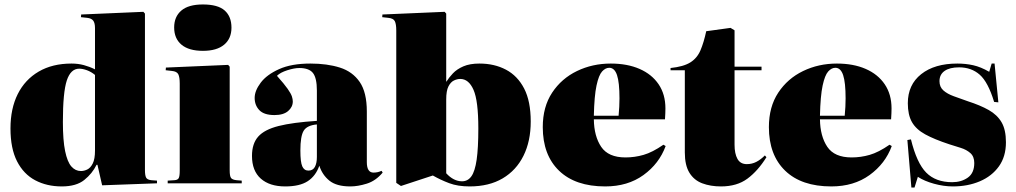

<svg xmlns="http://www.w3.org/2000/svg" viewBox="-20 -822 4556 861"><path d="M257 14Q190 14 138 -13.5Q86 -41 56.5 -98.5Q27 -156 27 -246Q27 -335 59.5 -400Q92 -465 153.5 -501Q215 -537 301 -537Q330 -537 356 -530Q382 -523 406 -511V-696Q406 -719 398 -729.5Q390 -740 371 -742L343 -745L344 -757L623 -769L630 -761V-60Q630 -36 635 -26Q640 -16 658 -14L684 -12V0L438 9L417 -83H413Q394 -44 358 -15Q322 14 257 14ZM343 -55Q357 -55 371.5 -62Q386 -69 396 -89Q406 -109 406 -147V-486Q389 -500 370 -507Q351 -514 335 -514Q297 -514 279.5 -461Q262 -408 262 -275Q262 -193 272 -144.5Q282 -96 300 -75.5Q318 -55 343 -55Z M890 -594Q827 -594 794 -621.5Q761 -649 761 -699Q761 -747 793 -774.5Q825 -802 890 -802Q957 -802 987.5 -775Q1018 -748 1018 -698Q1018 -649 985 -621.5Q952 -594 890 -594ZM732 0V-12L763 -14Q777 -15 781.5 -23.5Q786 -32 786 -57V-447Q786 -476 779.5 -489Q773 -502 750 -504L723 -507L724 -519L1003 -531L1010 -523V-58Q1010 -32 1016 -24Q1022 -16 1040 -14L1064 -12V0Z M1259 14Q1189 14 1149.5 -21Q1110 -56 1110 -123Q1110 -178 1138 -209.5Q1166 -241 1229.5 -257Q1293 -273 1401 -280V-416Q1401 -472 1383.5 -494.5Q1366 -517 1322 -517Q1300 -517 1268.5 -507Q1237 -497 1222 -482Q1255 -445 1270 -423.5Q1285 -402 1289 -389.5Q1293 -377 1293 -367Q1293 -342 1272 -324Q1251 -306 1211 -306Q1164 -306 1143 -328Q1122 -350 1122 -383Q1122 -415 1149 -451Q1176 -487 1231.5 -512Q1287 -537 1372 -537Q1447 -537 1504 -519Q1561 -501 1593 -454.5Q1625 -408 1625 -322V-95Q1625 -48 1655 -48Q1674 -48 1691 -56L1696 -48Q1665 -11 1625 1.5Q1585 14 1551 14Q1489 14 1457 -12Q1425 -38 1412 -79Q1396 -33 1360 -9.5Q1324 14 1259 14ZM1363 -57Q1383 -57 1392 -73.5Q1401 -90 1401 -118V-264Q1357 -260 1342 -236Q1327 -212 1327 -147Q1327 -95 1335.5 -76Q1344 -57 1363 -57Z M1778 12 1757 -2V-685Q1757 -714 1750.5 -727Q1744 -740 1721 -742L1694 -745L1695 -757L1974 -769L1981 -761V-456H1982Q1993 -474 2011 -493Q2029 -512 2058 -524.5Q2087 -537 2130 -537Q2197 -537 2249 -509.5Q2301 -482 2330.5 -425Q2360 -368 2360 -277Q2360 -189 2327.5 -123.5Q2295 -58 2234 -22Q2173 14 2086 14Q2033 14 1994.5 -0.5Q1956 -15 1921 -35ZM2052 -9Q2078 -9 2094 -31.5Q2110 -54 2117.5 -106Q2125 -158 2125 -246Q2125 -370 2103.5 -419Q2082 -468 2044 -468Q2030 -468 2015.5 -461Q2001 -454 1991 -434.5Q1981 -415 1981 -376V-45Q2014 -9 2052 -9Z M2694 14Q2560 14 2487 -56.5Q2414 -127 2414 -252Q2414 -343 2456 -406.5Q2498 -470 2567.5 -503.5Q2637 -537 2719 -537Q2793 -537 2848 -513Q2903 -489 2933.5 -444Q2964 -399 2964 -336Q2964 -326 2963.5 -314Q2963 -302 2962 -287H2643Q2644 -211 2676 -163.5Q2708 -116 2785 -116Q2826 -116 2866 -127.5Q2906 -139 2955 -173L2965 -167Q2936 -88 2865.5 -37Q2795 14 2694 14ZM2643 -303H2754Q2756 -324 2757 -343Q2758 -362 2758 -381Q2758 -452 2747 -485Q2736 -518 2712 -518Q2695 -518 2680 -501.5Q2665 -485 2655 -438.5Q2645 -392 2643 -303Z M3213 14Q3166 14 3129 0Q3092 -14 3071.5 -47.5Q3051 -81 3051 -138V-507H2987V-517Q3045 -523 3075.5 -542Q3106 -561 3121 -596Q3136 -631 3147 -682L3256 -697L3274 -686V-523H3395V-507H3274V-173Q3274 -133 3287 -109.5Q3300 -86 3329 -86Q3352 -86 3371.5 -96Q3391 -106 3410 -125L3417 -117Q3379 -56 3332 -21Q3285 14 3213 14Z M3708 14Q3574 14 3501 -56.5Q3428 -127 3428 -252Q3428 -343 3470 -406.5Q3512 -470 3581.5 -503.5Q3651 -537 3733 -537Q3807 -537 3862 -513Q3917 -489 3947.5 -444Q3978 -399 3978 -336Q3978 -326 3977.5 -314Q3977 -302 3976 -287H3657Q3658 -211 3690 -163.5Q3722 -116 3799 -116Q3840 -116 3880 -127.5Q3920 -139 3969 -173L3979 -167Q3950 -88 3879.5 -37Q3809 14 3708 14ZM3657 -303H3768Q3770 -324 3771 -343Q3772 -362 3772 -381Q3772 -452 3761 -485Q3750 -518 3726 -518Q3709 -518 3694 -501.5Q3679 -485 3669 -438.5Q3659 -392 3657 -303Z M4067 19 4049 -194 4065 -197Q4091 -91 4133.5 -48Q4176 -5 4250 -5Q4291 -5 4320 -25.5Q4349 -46 4349 -91Q4349 -120 4331.5 -135.5Q4314 -151 4288 -159Q4262 -167 4237 -175Q4170 -197 4129 -219.5Q4088 -242 4069.5 -274.5Q4051 -307 4051 -359Q4051 -442 4111 -489.5Q4171 -537 4273 -537Q4310 -537 4344 -529.5Q4378 -522 4416 -500L4427 -537H4440L4457 -363L4438 -365Q4411 -454 4373.5 -487Q4336 -520 4281 -520Q4239 -520 4216 -504Q4193 -488 4193 -458Q4193 -432 4210.5 -416.5Q4228 -401 4257 -390.5Q4286 -380 4320 -368Q4376 -350 4414 -328.5Q4452 -307 4471.5 -273.5Q4491 -240 4491 -184Q4491 -120 4459.5 -76Q4428 -32 4374 -9Q4320 14 4253 14Q4212 14 4168.5 2Q4125 -10 4096 -29L4081 19Z"/></svg>

Font: Display Black
Style: Regular
Weight: 900
Designer: Latin by Veronika Burian and Jose Scaglione. Greek by Irene Vlachou. Cyrillic by Vera Evstafieva.
Foundry: TypeTogether
Version: Version 3.002